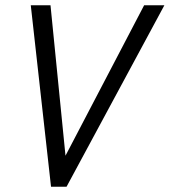

<svg xmlns="http://www.w3.org/2000/svg" viewBox="-20 -710 645 730"><path d="M97 -690H172L229 -118L528 -690H605L233 0H174Z"/></svg>

Font: D-DIN
Style: DIN-Italic
Weight: 400
Italic angle: -12°
Designer: Charles Nix
Foundry: Datto Inc.
Version: Version 1.00